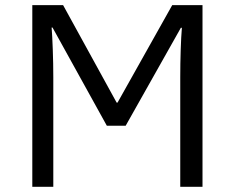

<svg xmlns="http://www.w3.org/2000/svg" viewBox="-20 -717 901 737"><path d="M184.6 0H104V-697.3H222.2L427.7 -323.2H431.2L641.1 -697.3H757.3V0H671.9V-419.9Q671.9 -472.7 673.6 -524.7Q675.3 -576.7 678.2 -610.4H674.3L462.4 -234.4H390.1L181.6 -611.3H178.2Q180.7 -579.1 182.6 -526.4Q184.6 -473.6 184.6 -419.9Z"/></svg>

Font: Lunasima
Style: Regular
Weight: 400
Designer: The DocRepair Project, Monotype Design Team
Foundry: Google
Version: Version 2.009